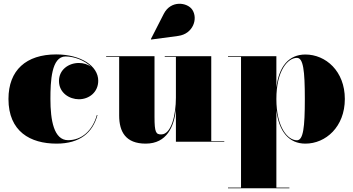

<svg xmlns="http://www.w3.org/2000/svg" viewBox="-20 -762 1898 1032"><path d="M504 -143.5H500.5C477 -59 418.5 -8.5 346 -8.5C269.5 -8.5 251 -115.5 251 -230C251 -324 256 -458.5 332.5 -458.5C378.5 -458.5 434 -438 469 -403.5C451 -416.5 428 -423.5 404 -423.5C348.5 -423.5 297 -387 297 -327C297 -262 354 -228.5 404 -228.5C459.5 -228.5 508 -267 508 -328C508 -408 414 -469.5 282 -469.5C121 -469.5 25.5 -385 25.5 -230C25.5 -55 143 10 284 10C410 10 478 -49 504 -143.5Z M938 -569C1018 -579.5 1046 -662.5 1013 -710.5C986 -749.5 898.5 -762 860.5 -688L791 -552L792.5 -549.5ZM810.5 -460H550.5V-456.5H620.5V-141C620.5 -54 655.5 10 763 10C878 10 915.5 -83 925.5 -173V0H1185.5V-3.5H1115.5V-460H865.5V-456.5H925.5V-237C925.5 -145.5 901.5 -39.5 846.5 -39.5C818.5 -39.5 810.5 -49.5 810.5 -133.5Z M1205.5 246.5V250H1535.5V246.5H1465.5V-169C1479.5 -54.5 1533 10 1621.5 10C1730.5 10 1833.5 -80 1833.5 -230C1833.5 -380 1730.5 -469 1621.5 -469C1532.5 -469 1479 -405 1465.5 -291.5V-460H1205.5V-456.5H1275.5V246.5ZM1465.5 -230C1465.5 -382 1526.5 -451 1576 -451C1610 -451 1618.5 -383.5 1618.5 -230C1618.5 -76.5 1610 -8 1576 -8C1526.5 -8 1465.5 -77.5 1465.5 -230Z"/></svg>

Font: Bodoni* 48pt Fatface
Style: Regular
Weight: 900
Version: Version 2.3